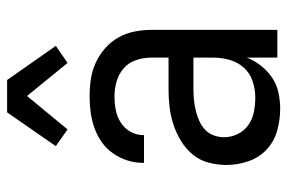

<svg xmlns="http://www.w3.org/2000/svg" viewBox="-154 -646 808 540"><g transform="rotate(-90 250.0 -376.0)"><path d="M214 8Q183 8 152.5 -0.5Q122 -9 99.5 -30Q77 -51 66.5 -81.5Q56 -112 56 -143Q56 -168 62.5 -193Q69 -218 85 -237.5Q101 -257 123 -270.5Q145 -284 169 -292Q193 -300 218 -303Q243 -306 269 -306H358V-355Q358 -376 351 -397Q344 -418 328 -432Q312 -446 291 -452Q270 -458 249 -458Q230 -458 211 -454.5Q192 -451 175.5 -440.5Q159 -430 149.5 -413Q140 -396 140 -377V-375H62V-378Q62 -401 69 -422.5Q76 -444 89 -462.5Q102 -481 120.5 -494Q139 -507 160.5 -514.5Q182 -522 204 -525Q226 -528 249 -528Q273 -528 297 -524.5Q321 -521 343 -511Q365 -501 383.5 -485Q402 -469 414 -448Q426 -427 431 -403Q436 -379 436 -355V0H358V-86Q350 -65 335.5 -46.5Q321 -28 302 -15Q283 -2 260 3Q237 8 214 8ZM246 -62Q269 -62 291.5 -69.5Q314 -77 329.5 -94Q345 -111 351.5 -134Q358 -157 358 -180V-236H269Q254 -236 239 -234.5Q224 -233 209.5 -229.5Q195 -226 181 -220Q167 -214 156 -204Q145 -194 139.5 -179.5Q134 -165 134 -150Q134 -130 143 -111.5Q152 -93 168.5 -81.5Q185 -70 205 -66Q225 -62 246 -62ZM156 -590 109 -623 204 -760H295L391 -623L343 -590L250 -704Z"/></g></svg>

Font: Huly
Style: Regular
Weight: 400
Designer: Belleve Invis
Foundry: Belleve Invis
Version: Version 33.2.5; ttfautohint (v1.8.4)